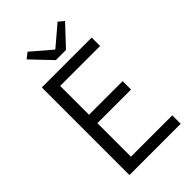

<svg xmlns="http://www.w3.org/2000/svg" viewBox="-275 -1038 1135 1135"><g transform="rotate(-45 292.0 -470.5)"><path d="M101.6 0V-732.4H518.6V-662.1H184.6V-420.9H465.8V-350.6H184.6V-70.3H530.3V0ZM274.4 -788.1 155.3 -913.1 191.4 -941.4 314.5 -835.9H318.4L442.4 -941.4L476.6 -913.1L359.4 -788.1Z"/></g></svg>

Font: Gen Shin Gothic Normal
Style: Regular
Weight: 300
Designer: [Source Han Sans]
Ryoko NISHIZUKA  (kana & ideographs); Paul D. Hunt (Latin, Greek & Cyrillic); Wenlong ZHANG  (bopomofo
Version: Version 1.002.20150607